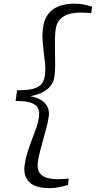

<svg xmlns="http://www.w3.org/2000/svg" viewBox="-20 -856 510 1020"><path d="M243.5 143.5Q168.5 143.5 135.5 111.5Q102.5 79.5 111 19.5Q116 -16 126.8 -49.2Q137.5 -82.5 149.8 -114.2Q162 -146 172.5 -175.8Q183 -205.5 187 -234Q191 -261 182.2 -280.2Q173.5 -299.5 145.5 -309.8Q117.5 -320 63 -319.5L70.5 -376.5Q125 -376 155.8 -384.2Q186.5 -392.5 200.5 -409.8Q214.5 -427 218 -453Q222.5 -481.5 219.8 -512.5Q217 -543.5 212.8 -576.2Q208.5 -609 206.2 -643.2Q204 -677.5 209.5 -712.5Q218 -773.5 260 -805Q302 -836.5 379 -836.5Q404 -836.5 424.5 -832.2Q445 -828 469.5 -820.5L464.5 -786Q461.5 -787 448 -787.8Q434.5 -788.5 421 -788.8Q407.5 -789 404.5 -789Q376.5 -789 348.5 -781.8Q320.5 -774.5 300.5 -755Q280.5 -735.5 275.5 -698.5Q272 -674 271.8 -642.2Q271.5 -610.5 272.2 -576Q273 -541.5 273 -508.2Q273 -475 269 -448Q264.5 -417 245.8 -396Q227 -375 199.2 -362.5Q171.5 -350 139 -345Q170 -340.5 194 -327Q218 -313.5 230.8 -291.2Q243.5 -269 239 -238Q235.5 -211 227.2 -179.2Q219 -147.5 209.5 -114.5Q200 -81.5 192.2 -50.8Q184.5 -20 181 4.5Q176 42.5 190.2 62.2Q204.5 82 230 89Q255.5 96 284 96Q288 96 301.8 95.5Q315.5 95 328.8 94Q342 93 345 92L341 126.5Q315 134 291.8 138.8Q268.5 143.5 243.5 143.5Z"/></svg>

Font: Merriweather 60pt Light
Style: Italic
Weight: 300
Italic angle: -7.8°
Version: Version 2.101